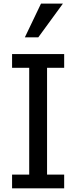

<svg xmlns="http://www.w3.org/2000/svg" viewBox="-20 -1020 413 1040"><path d="M202.1 -1000.5 114.7 -817.9H187.5L320.8 -1000.5ZM327.6 -74.2H234.9V-652.8H327.6V-727.1H45.4V-652.8H138.2V-74.2H45.4V0H327.6Z"/></svg>

Font: SG Kara SemiBold
Style: Regular
Weight: 400
Designer: Damoon Khanjanzadeh
Version: Version 1.000